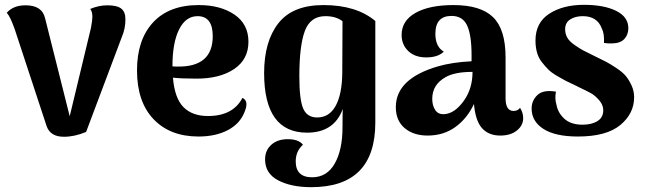

<svg xmlns="http://www.w3.org/2000/svg" viewBox="-20 -552 2672 796"><path d="M425 -530Q465 -530 482.5 -516.5Q500 -503 500 -472Q500 -434 486 -401L337 -5Q289 15 245 15Q188 15 173 -30L40 -434Q21 -486 8 -499Q35 -530 86 -530Q155 -530 167 -476L269 -70L357 -436Q363 -468 363 -482Q363 -504 354 -515Q390 -530 425 -530Z M985 -146Q1013 -134 994 -88Q975 -39 924.5 -12.5Q874 14 803 14Q685 14 616.5 -58Q548 -130 548 -260Q548 -387 614.5 -459Q681 -531 804 -531Q894 -531 952 -491.5Q1010 -452 1010 -379Q1010 -306 951 -266Q892 -226 795 -226Q732 -226 697 -230Q704 -145 740.5 -108Q777 -71 842 -71Q946 -71 985 -146ZM799 -485Q750 -485 722.5 -430Q695 -375 695 -278V-277Q701 -276 714 -276Q862 -273 862 -402Q862 -485 799 -485Z M1270 224Q1187 224 1133 195.5Q1079 167 1079 109Q1079 71 1105 48Q1131 25 1173 25Q1218 25 1236 48Q1206 75 1206 117Q1206 183 1274 183Q1335 183 1367.5 126.5Q1400 70 1400 -25Q1400 -76 1401 -100Q1365 -2 1253 -2Q1075 -2 1075 -249Q1075 -380 1134 -455.5Q1193 -531 1321 -531Q1457 -531 1536 -465V-44Q1536 224 1270 224ZM1295 -65Q1345 -65 1371.5 -113Q1398 -161 1399 -249L1400 -464Q1373 -485 1329 -485Q1267 -485 1244 -424Q1221 -363 1221 -235Q1221 -139 1237 -102Q1253 -65 1295 -65Z M2136 -105Q2149 -85 2149 -62Q2149 -32 2123 -11Q2097 10 2054 10Q2006 10 1978.5 -20.5Q1951 -51 1945 -121Q1917 -61 1868 -25.5Q1819 10 1753 10Q1694 10 1657.5 -21Q1621 -52 1621 -108Q1621 -226 1796 -277Q1855 -294 1935 -298V-323Q1935 -407 1916.5 -446.5Q1898 -486 1852 -486Q1785 -486 1785 -412Q1785 -358 1820 -338Q1796 -314 1747 -314Q1700 -314 1672.5 -340.5Q1645 -367 1645 -407Q1645 -466 1702.5 -498.5Q1760 -531 1860 -531Q1973 -531 2024.5 -480.5Q2076 -430 2076 -314V-145Q2076 -92 2109 -92Q2127 -92 2136 -105ZM1825 -79Q1866 -83 1902.5 -133.5Q1939 -184 1939 -254Q1865 -254 1827 -232Q1772 -201 1772 -142Q1772 -114 1785 -95Q1798 -76 1825 -79Z M2376 14Q2282 14 2233 -17.5Q2184 -49 2184 -102Q2184 -135 2208 -158Q2232 -181 2285 -172Q2279 -145 2287 -118Q2293 -84 2320 -59.5Q2347 -35 2395 -35Q2433 -35 2457 -50Q2481 -65 2481 -95Q2481 -117 2464 -136.5Q2447 -156 2431 -165Q2415 -174 2377 -192Q2375 -193 2373.5 -194Q2372 -195 2369.5 -196Q2367 -197 2365 -198Q2339 -210 2325.5 -217Q2312 -224 2289 -237.5Q2266 -251 2253 -264Q2240 -277 2226 -295Q2212 -313 2206 -335.5Q2200 -358 2200 -384Q2200 -458 2257 -495Q2314 -532 2401 -532Q2484 -532 2534.5 -507Q2585 -482 2585 -435Q2585 -409 2569 -391Q2553 -373 2519 -372Q2502 -371 2484 -374Q2486 -413 2475 -434Q2456 -485 2396 -485Q2365 -485 2344 -471.5Q2323 -458 2323 -431Q2323 -412 2331.5 -396.5Q2340 -381 2361.5 -366Q2383 -351 2397 -343.5Q2411 -336 2444 -320Q2475 -305 2491.5 -296.5Q2508 -288 2534.5 -270.5Q2561 -253 2574 -237.5Q2587 -222 2598 -198.5Q2609 -175 2609 -149Q2609 -81 2551.5 -33.5Q2494 14 2376 14Z"/></svg>

Font: Arima Koshi Bold
Style: Regular
Weight: 700
Designer: Joana Correia and Natanael Gama
Foundry: NDISCOVER
Version: Version 1.019;PS 001.019;hotconv 1.0.88;makeotf.lib2.5.64775